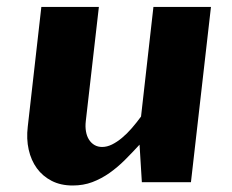

<svg xmlns="http://www.w3.org/2000/svg" viewBox="-20 -538 686 567"><path d="M543.9 0H398.9L392.1 -110.8Q370.6 -87.4 348.9 -65.7Q327.1 -43.9 303.2 -27.1Q279.3 -10.3 252.7 -0.2Q226.1 9.8 194.8 9.8Q159.2 9.8 132.6 -3.9Q106 -17.6 88.9 -41Q71.8 -64.5 64.7 -96.2Q57.6 -127.9 62 -164.1L102.1 -517.6H272L233.4 -180.7Q231.4 -164.1 233.9 -149.9Q236.3 -135.7 242.9 -125.5Q249.5 -115.2 259.3 -109.6Q269 -104 281.7 -104Q295.9 -104 310.8 -111.3Q325.7 -118.7 340.3 -130.9Q355 -143.1 369.1 -159.4Q383.3 -175.8 396.5 -193.8L433.1 -517.6H603Z"/></svg>

Font: Proza Libre
Style: Bold Italic
Weight: 700
Designer: Jasper de Waard
Foundry: Jasper de Waard
Version: Version 1.000; ttfautohint (v1.4.1.8-43bc)